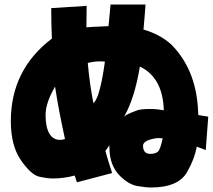

<svg xmlns="http://www.w3.org/2000/svg" viewBox="-20 -779 943 851"><path d="M646 -97Q669 -97 680 -107Q691 -117 701 -166L684 -167Q668 -167 647 -161Q614 -151 614 -133Q614 -97 646 -97ZM394 -322Q404 -329 415 -359Q432 -410 445 -506Q435 -507 423 -507Q397 -507 369 -500Q378 -401 394 -322ZM530 -262Q541 -273 583 -288Q599 -296 645 -296Q676 -296 706 -290Q702 -435 600 -484Q576 -341 530 -262ZM649 52Q626 52 588.5 45.5Q551 39 512 1Q465 -46 465 -125V-135Q457 -123 447 -110Q461 -60 477 -12L321 29L311 -1Q264 12 214 12Q189 12 153.5 4Q118 -4 73 -68.5Q28 -133 28 -242Q28 -470 210 -608Q207 -674 207 -743L364 -753L363 -658Q385 -660 461 -663Q466 -716 470 -759H625Q620 -689 616 -648Q689 -627 739 -582Q845 -475 857 -304L859 -269L903 -262L892 -114L852 -129Q842 -73 809 -16Q770 52 649 52ZM246 -159Q257 -159 268 -163Q240 -290 224 -395Q182 -323 182 -270Q182 -216 198.5 -187.5Q215 -159 246 -159Z"/></svg>

Font: KN Bobohei
Style: Bold
Weight: 700
Designer: Kingnam Type Foundry
Version: Version 1.710;March 18, 2023